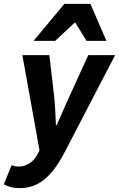

<svg xmlns="http://www.w3.org/2000/svg" viewBox="-55 -782 617 996"><path d="M46 194Q22 194 1 188.5Q-20 183 -35 174L5 75Q22 82 44 82Q71 82 97.5 65.5Q124 49 140 17L150 -2L61 -496H201L227 -273Q230 -242 232 -203.5Q234 -165 235 -133H239Q254 -166 270.5 -204Q287 -242 301 -273L403 -496H542L286 -3Q250 68 213.5 111Q177 154 136.5 174Q96 194 46 194ZM119 -570 279 -762H414L497 -570H394L336 -664H332L231 -570Z"/></svg>

Font: Source Sans 3 ExtraLight
Style: Bold Italic
Weight: 700
Italic angle: -11°
Version: Version 3.052;hotconv 1.1.0;makeotfexe 2.6.0